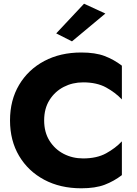

<svg xmlns="http://www.w3.org/2000/svg" viewBox="-20 -999 741 1035"><path d="M548 -926 368 -776 283 -819 433 -979ZM218 -350Q218 -286 247 -240Q276 -194 323.5 -169.5Q371 -145 428 -145Q502 -145 552 -172.5Q602 -200 637 -237V-55Q594 -22 544 -3Q494 16 418 16Q305 16 218.5 -30Q132 -76 83 -158.5Q34 -241 34 -350Q34 -459 83 -541.5Q132 -624 218.5 -670Q305 -716 418 -716Q494 -716 544 -697Q594 -678 637 -645V-463Q602 -500 552 -527.5Q502 -555 428 -555Q371 -555 323.5 -530.5Q276 -506 247 -460Q218 -414 218 -350Z"/></svg>

Font: Jost*
Style: Bold
Weight: 700
Version: Version 3.7